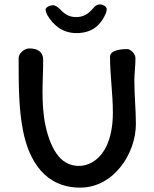

<svg xmlns="http://www.w3.org/2000/svg" viewBox="-20 -854 703 876"><path d="M196 -785C225 -736 268 -703 329 -703C417 -703 447 -759 461 -789C465 -797 467 -807 467 -812C467 -825 447 -834 438 -834C425 -834 416 -830 404 -815C383 -791 361 -776 327 -776C288 -776 267 -798 254 -812C243 -822 233 -830 222 -830C205 -830 188 -819 188 -811C188 -803 193 -790 196 -785ZM177 -580C177 -527 174 -483 174 -438C174 -388 176 -334 188 -279C201 -220 220 -174 248 -140C272 -112 304 -97 339 -97C398 -97 443 -139 465 -186C482 -221 495 -271 495 -339C495 -427 482 -510 482 -595C482 -629 544 -630 562 -630C573 -630 598 -611 598 -589C598 -552 593 -517 593 -490C593 -418 600 -353 600 -288C600 -154 499 2 346 2C185 2 112 -121 85 -258C66 -355 65 -454 65 -589C65 -611 91 -633 114 -633C153 -633 177 -617 177 -580Z"/></svg>

Font: Itim
Style: Regular
Weight: 400
Designer: CadsonDemak Team
Foundry: Pablo Impallari
Version: Version 1.002;PS 001.002;hotconv 1.0.88;makeotf.lib2.5.64775